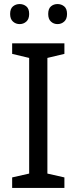

<svg xmlns="http://www.w3.org/2000/svg" viewBox="-20 -928 379 948"><path d="M298 0H40V-52L124 -71V-642L40 -662V-714H298V-662L214 -642V-71L298 -52ZM30 -859Q30 -885 44 -896.5Q58 -908 77 -908Q96 -908 110 -896.5Q124 -885 124 -859Q124 -834 110 -821.5Q96 -809 77 -809Q58 -809 44 -821.5Q30 -834 30 -859ZM218 -859Q218 -885 231.5 -896.5Q245 -908 264 -908Q283 -908 297 -896.5Q311 -885 311 -859Q311 -834 297 -821.5Q283 -809 264 -809Q245 -809 231.5 -821.5Q218 -834 218 -859Z"/></svg>

Font: Noto Sans NKo Unjoined
Style: Regular
Weight: 400
Designer: Monotype Design Team
Foundry: Monotype Imaging Inc.
Version: Version 2.004